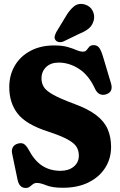

<svg xmlns="http://www.w3.org/2000/svg" viewBox="-20 -941 608 974"><path d="M299 11.5Q245.5 11.5 215.2 -0.8Q185 -13 168 -13Q155.5 -13 147.2 -6.8Q139 -0.5 131 6Q123 12.5 110 12.5Q77 12.5 68.5 -32L41 -164.5Q38 -181.5 45.5 -194.5Q53 -207.5 70.5 -212.5Q88.5 -217.5 100.2 -211.2Q112 -205 124.5 -183Q154.5 -126 194.2 -100.2Q234 -74.5 287 -74.5Q328.5 -74.5 354.2 -95.8Q380 -117 380 -152Q380 -175.5 369 -194.8Q358 -214 324.5 -232.8Q291 -251.5 223 -274Q112.5 -309.5 69.8 -364.2Q27 -419 27 -499Q27 -560 55 -607.8Q83 -655.5 134.5 -683Q186 -710.5 255.5 -710.5Q295.5 -710.5 322.5 -702.8Q349.5 -695 368 -687Q386.5 -679 400.5 -679Q413.5 -679 419.5 -687.2Q425.5 -695.5 432.8 -703.8Q440 -712 455.5 -712Q472.5 -712 482.5 -699.5Q492.5 -687 502.5 -654L543 -518.5Q556 -474.5 518.5 -462.5Q481 -451 462 -490.5Q430.5 -559.5 381 -591.5Q331.5 -623.5 277.5 -623.5Q237.5 -623.5 214 -600.8Q190.5 -578 190.5 -543Q190.5 -519.5 201.8 -500.5Q213 -481.5 248.5 -461.2Q284 -441 357 -414Q427.5 -388 468.2 -356.8Q509 -325.5 526.2 -285.8Q543.5 -246 543.5 -195.5Q543.5 -137 514 -90.2Q484.5 -43.5 429.8 -16Q375 11.5 299 11.5ZM311.5 -854Q331.5 -889 354.5 -908Q377.5 -927 409.5 -918.5Q437.5 -910.5 449.8 -886.5Q462 -862.5 455.5 -837.5Q449 -813 431.8 -797.8Q414.5 -782.5 381 -769L302.5 -731Q291.5 -726 280 -727.5Q268.5 -729 262 -737Q255 -746.5 257.5 -757Q260 -767.5 266 -779Z"/></svg>

Font: Fraunces 144pt S100
Style: Bold
Weight: 700
Version: Version 1.000; ttfautohint (v1.8.3)